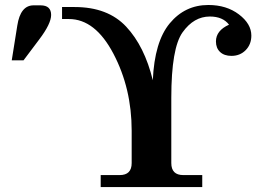

<svg xmlns="http://www.w3.org/2000/svg" viewBox="-20 -761 1054 781"><path d="M27.8 -515.6 50.3 -656.7Q63 -739.3 116.7 -739.3H144.5Q167 -739.3 177.5 -729.2Q188 -719.2 188 -700.2Q188 -664.6 139.6 -600.6L75.7 -515.6ZM676.8 -97.7Q676.8 -48.8 725.6 -48.8H802.7V0H389.6V-48.8H466.8Q515.6 -48.8 515.6 -97.7V-229.5Q515.6 -401.4 441.4 -542.5Q367.2 -683.6 260.3 -683.6H232.4V-732.4H283.7Q418.5 -732.4 493.2 -652.6Q567.9 -572.8 601.6 -434.6Q608.4 -591.3 670.4 -666Q732.4 -740.7 827.6 -740.7Q901.4 -740.7 951.9 -702.4Q1002.4 -664.1 1002.4 -616.2Q1002.4 -580.6 979.5 -557.1Q956.5 -533.7 921.4 -533.7Q892.1 -533.7 875.2 -549.6Q858.4 -565.4 858.4 -592.3Q858.4 -636.7 911.6 -660.6Q886.2 -693.8 833.5 -693.8Q768.6 -693.8 722.7 -629.6Q676.8 -565.4 676.8 -363.3Z"/></svg>

Font: Munson
Style: Bold
Weight: 700
Designer: Paul James MIller
Foundry: High-Logic / Made with FontCreator
Version: Version 2.10;May 5, 2019;FontCreator 11.5.0.2430 64-bit